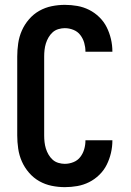

<svg xmlns="http://www.w3.org/2000/svg" viewBox="-20 -763 540 791"><path d="M247 8Q220 8 193 2.5Q166 -3 142 -16.5Q118 -30 99.5 -51.5Q81 -73 70 -98Q59 -123 55 -150.5Q51 -178 51 -205V-530Q51 -557 55 -584.5Q59 -612 70 -637Q81 -662 99.5 -683.5Q118 -705 142 -718.5Q166 -732 193 -737.5Q220 -743 247 -743Q273 -743 298.5 -738.5Q324 -734 347 -722.5Q370 -711 389 -692.5Q408 -674 419.5 -651Q431 -628 437 -602.5Q443 -577 443 -551V-550H332V-551Q332 -569 327 -586.5Q322 -604 311 -618.5Q300 -633 282.5 -640Q265 -647 247 -647Q234 -647 220.5 -643Q207 -639 197 -630Q187 -621 180 -609Q173 -597 169 -584Q165 -571 163.5 -557.5Q162 -544 162 -530V-205Q162 -191 163.5 -177.5Q165 -164 169 -151Q173 -138 180 -126Q187 -114 197 -105Q207 -96 220.5 -92Q234 -88 247 -88Q265 -88 282.5 -95Q300 -102 311 -116.5Q322 -131 327 -148.5Q332 -166 332 -184V-185H443V-184Q443 -158 437 -132.5Q431 -107 419.5 -84Q408 -61 389 -42.5Q370 -24 347 -12.5Q324 -1 298.5 3.5Q273 8 247 8Z"/></svg>

Font: Iosevka SS18
Style: Bold
Weight: 700
Monospace: yes
Designer: Belleve Invis
Foundry: Belleve Invis
Version: Version 25.1.1; ttfautohint (v1.8.4)